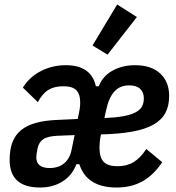

<svg xmlns="http://www.w3.org/2000/svg" viewBox="-20 -825 784 857"><path d="M202 -75Q240 -75 265.5 -95.5Q291 -116 299 -154L313 -222L237 -219Q193 -217 173.5 -204Q154 -191 148 -164Q142 -135 142 -123Q142 -75 202 -75ZM557 -444Q515 -444 490 -416Q465 -388 453 -330L446 -298Q495 -300 528.5 -306Q562 -312 583 -322.5Q604 -333 613 -348.5Q622 -364 622 -386Q622 -413 605.5 -428.5Q589 -444 557 -444ZM159 12Q23 12 23 -111Q23 -157 35.5 -190Q48 -223 74.5 -244.5Q101 -266 142 -277Q183 -288 241 -290L327 -294L335 -334Q338 -352 338 -367Q338 -405 320.5 -422.5Q303 -440 263 -440Q222 -440 195.5 -423.5Q169 -407 149 -369L82 -434Q112 -482 163 -508Q214 -534 274 -534Q387 -534 408 -440H421Q438 -485 482 -509.5Q526 -534 583 -534Q655 -534 695 -497Q735 -460 735 -397Q735 -352 718 -320.5Q701 -289 664.5 -268.5Q628 -248 570 -237.5Q512 -227 431 -225Q427 -209 425.5 -193.5Q424 -178 424 -167Q424 -122 443 -102.5Q462 -83 505 -83Q546 -83 576.5 -101.5Q607 -120 633 -160L704 -101Q666 -44 616.5 -16Q567 12 500 12Q368 12 334 -92H321Q302 -42 259 -15Q216 12 159 12ZM460 -581 393 -622 503 -805 591 -749Z"/></svg>

Font: IBM Plex Sans Condensed SemiBold
Style: Italic
Weight: 600
Width: 3
Italic angle: -11°
Designer: Mike Abbink, Paul van der Laan, Pieter van Rosmalen
Foundry: Bold Monday
Version: Version 1.3